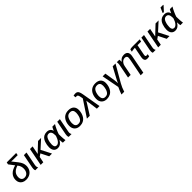

<svg xmlns="http://www.w3.org/2000/svg" viewBox="602 -2972 5404 5404"><g transform="rotate(-45 3303.5 -270.5)"><path d="M493.2 -116.7Q458 -56.2 394.5 -23.2Q331.1 9.8 250 9.8Q182.6 9.8 133.5 -15.9Q84.5 -41.5 57.6 -87.9Q30.8 -134.3 30.8 -196.3Q30.8 -307.6 101.1 -384Q171.4 -460.4 314.5 -499L191.9 -660.2L205.1 -724.6H580.1L567.4 -650.9H386.2L352.1 -652.8Q341.3 -653.3 331.1 -653.8Q320.8 -654.3 312 -654.8L436 -498.5Q489.7 -430.2 510.5 -375.5Q531.2 -320.8 531.2 -265.6Q531.2 -180.7 493.2 -116.7ZM256.8 -65.4Q333 -65.4 377.4 -120.1Q421.9 -174.8 421.9 -266.6Q421.9 -316.4 406.5 -359.6Q391.1 -402.8 353.5 -448.7Q288.6 -427.2 247.8 -400.4Q207 -373.5 182.6 -339.4Q161.1 -310.1 150.6 -274.7Q140.1 -239.3 140.1 -196.8Q140.1 -135.7 171.6 -100.6Q203.1 -65.4 256.8 -65.4Z M710.4 -68.8Q710.4 -30.8 731.9 0H618.7Q612.3 -9.3 608.6 -24.9Q605 -40.5 605 -61Q605 -87.4 610.4 -115.2L690.9 -528.3H795.4L714.4 -110.8Q710.4 -90.8 710.4 -68.8Z M970.2 -176.3 935.5 0H831.5L934.1 -528.3H1038.6L989.3 -275.9L1086.4 -369.6L1255.4 -528.3H1376.5L1127.4 -301.8L1282.2 0H1171.9L1053.7 -234.9Z M1608.9 -537.6Q1673.8 -537.6 1715.3 -505.9Q1756.8 -474.1 1767.6 -417H1768.6Q1772.9 -430.2 1782.2 -450Q1791.5 -469.7 1802.7 -491Q1814 -512.2 1824.2 -528.3H1929.7Q1915 -506.8 1896.7 -471.9Q1878.4 -437 1859.9 -397Q1841.3 -356.9 1825.9 -318.4Q1810.5 -279.8 1801.8 -251Q1801.8 -219.7 1802.5 -191.2Q1803.2 -162.6 1804.2 -137.2Q1805.7 -111.8 1807.1 -89.8Q1808.6 -67.9 1811.3 -46.4Q1814 -24.9 1818.4 0H1715.3Q1705.1 -49.8 1705.1 -113.8V-121.6H1703.1Q1659.2 -48.8 1614.5 -19.3Q1569.8 10.3 1513.7 10.3Q1434.6 10.3 1391.1 -40.3Q1347.7 -90.8 1347.7 -183.1Q1347.7 -225.6 1355.5 -272.7Q1363.3 -319.8 1378.9 -364Q1394.5 -408.2 1416 -440.9Q1480.5 -537.6 1608.9 -537.6ZM1611.3 -462.9Q1559.1 -462.9 1526.4 -427.2Q1504.9 -402.8 1489 -360.8Q1473.1 -318.8 1464.8 -271.2Q1456.5 -223.6 1456.5 -182.1Q1456.5 -66.9 1541 -66.9Q1590.8 -66.9 1636.7 -121.1Q1682.6 -175.3 1712.4 -271L1713.4 -306.2Q1713.4 -382.3 1687.3 -422.6Q1661.1 -462.9 1611.3 -462.9Z M2039.1 -68.8Q2039.1 -30.8 2060.5 0H1947.3Q1940.9 -9.3 1937.3 -24.9Q1933.6 -40.5 1933.6 -61Q1933.6 -87.4 1939 -115.2L2019.5 -528.3H2124L2043 -110.8Q2039.1 -90.8 2039.1 -68.8Z M2685.5 -333.5Q2685.5 -274.4 2669.2 -213.9Q2652.8 -153.3 2622.1 -108.4Q2584.5 -50.3 2524.9 -20.3Q2465.3 9.8 2390.1 9.8Q2290.5 9.8 2232.9 -47.9Q2175.3 -105.5 2175.3 -204.6Q2176.8 -304.7 2212.4 -380.4Q2248 -457 2312.3 -497.3Q2376.5 -537.6 2466.8 -537.6Q2573.2 -537.6 2629.4 -484.1Q2685.5 -430.7 2685.5 -333.5ZM2577.1 -330.1Q2577.1 -463.4 2462.4 -463.4Q2400.4 -463.4 2362.8 -431.2Q2337.9 -409.7 2320.1 -372.1Q2302.2 -334.5 2292.7 -290.5Q2283.2 -246.6 2283.2 -205.6Q2283.2 -136.2 2312.5 -100.6Q2341.8 -64.9 2398.4 -64.9Q2441.4 -64.9 2469 -78.6Q2496.6 -92.3 2517.1 -120.6Q2543 -153.8 2558.6 -209.5Q2574.2 -265.1 2577.1 -330.1Z M3017.1 -370.1Q3006.3 -351.1 2991 -325.4Q2975.6 -299.8 2960.4 -275.4Q2945.3 -251 2935.1 -235.4L2786.1 0H2671.9L2993.7 -485.4L2986.8 -524.4Q2981.4 -557.6 2975.6 -580.6Q2969.7 -603.5 2963.9 -616.2Q2956.1 -635.3 2943.6 -644Q2931.2 -652.8 2911.6 -652.8Q2894.5 -652.8 2874.5 -647L2862.3 -720.7Q2877 -725.6 2899.7 -729.5Q2922.4 -733.4 2941.9 -733.4Q2981 -733.4 3006.6 -717.5Q3032.2 -701.7 3049.1 -664.1Q3065.9 -626.5 3077.1 -560.5L3173.8 0H3068.8Q3062 -49.3 3055.4 -97.9Q3048.8 -146.5 3043 -189.5Q3037.1 -232.4 3032.2 -264.9Q3027.3 -297.4 3024.4 -314.9Q3022.5 -330.6 3020.5 -344.2Q3018.6 -357.9 3017.1 -370.1Z M3759.3 -333.5Q3759.3 -274.4 3742.9 -213.9Q3726.6 -153.3 3695.8 -108.4Q3658.2 -50.3 3598.6 -20.3Q3539.1 9.8 3463.9 9.8Q3364.3 9.8 3306.6 -47.9Q3249 -105.5 3249 -204.6Q3250.5 -304.7 3286.1 -380.4Q3321.8 -457 3386 -497.3Q3450.2 -537.6 3540.5 -537.6Q3647 -537.6 3703.1 -484.1Q3759.3 -430.7 3759.3 -333.5ZM3650.9 -330.1Q3650.9 -463.4 3536.1 -463.4Q3474.1 -463.4 3436.5 -431.2Q3411.6 -409.7 3393.8 -372.1Q3376 -334.5 3366.5 -290.5Q3356.9 -246.6 3356.9 -205.6Q3356.9 -136.2 3386.2 -100.6Q3415.5 -64.9 3472.2 -64.9Q3515.1 -64.9 3542.7 -78.6Q3570.3 -92.3 3590.8 -120.6Q3616.7 -153.8 3632.3 -209.5Q3647.9 -265.1 3650.9 -330.1Z M4049.3 -25.9Q3989.7 78.6 3949.7 207H3840.3Q3872.6 109.4 3927.2 -5.4L3826.7 -528.3H3935.1L3984.9 -214.8Q3986.8 -201.2 3989.3 -176Q3991.7 -150.9 3993.7 -126Q3995.6 -101.1 3995.6 -85.9Q4005.9 -112.3 4020 -142.1Q4034.2 -171.9 4051.8 -204.6L4225.6 -528.3H4338.4Z M4821.8 -398.9Q4821.8 -384.3 4818.8 -362.1Q4815.9 -339.8 4811.5 -318.8L4709 207.5H4604.5L4705.1 -306.6Q4715.3 -356.4 4715.3 -382.3Q4715.3 -458 4632.3 -458Q4594.2 -458 4560.8 -437.7Q4527.3 -417.5 4503.7 -381.1Q4480 -344.7 4470.2 -295.9L4413.1 0H4308.6L4385.7 -395.5Q4389.6 -413.1 4392.1 -434.6Q4394.5 -456.1 4394.5 -466.8Q4394.5 -472.7 4394 -485.6Q4393.6 -498.5 4392.8 -511.2Q4392.1 -523.9 4391.1 -528.3H4488.8Q4490.7 -521 4491.9 -511.5Q4493.2 -502 4493.7 -491.2Q4494.6 -478.5 4494.6 -465.1Q4494.6 -451.7 4494.1 -438H4495.6Q4534.7 -492.2 4576.7 -514.9Q4618.7 -537.6 4675.3 -537.6Q4748 -537.6 4784.9 -502Q4821.8 -466.3 4821.8 -398.9Z M5024.4 -454.6Q4984.9 -454.6 4948.7 -449Q4912.6 -443.4 4898.9 -436.5L4914.1 -514.2Q4927.7 -520 4953.4 -524.2Q4979 -528.3 5005.4 -528.3H5299.3L5284.7 -454.6H5141.1L5080.1 -140.1Q5076.7 -124.5 5076.7 -110.4Q5076.7 -68.4 5114.7 -68.4Q5122.6 -68.4 5134.3 -70.1Q5146 -71.8 5162.6 -75.2L5152.8 -2Q5133.3 3.4 5111.1 6.6Q5088.9 9.8 5069.3 9.8Q5021 9.8 4996.3 -15.9Q4971.7 -41.5 4971.7 -91.8Q4971.7 -120.1 4976.6 -143.6L5037.1 -454.6Z M5387.7 -68.8Q5387.7 -30.8 5409.2 0H5295.9Q5289.6 -9.3 5285.9 -24.9Q5282.2 -40.5 5282.2 -61Q5282.2 -87.4 5287.6 -115.2L5368.2 -528.3H5472.7L5391.6 -110.8Q5387.7 -90.8 5387.7 -68.8Z M5647.5 -176.3 5612.8 0H5508.8L5611.3 -528.3H5715.8L5666.5 -275.9L5763.7 -369.6L5932.6 -528.3H6053.7L5804.7 -301.8L5959.5 0H5849.1L5731 -234.9Z M6286.1 -537.6Q6351.1 -537.6 6392.6 -505.9Q6434.1 -474.1 6444.8 -417H6445.8Q6450.2 -430.2 6459.5 -450Q6468.8 -469.7 6480 -491Q6491.2 -512.2 6501.5 -528.3H6606.9Q6592.3 -506.8 6574 -471.9Q6555.7 -437 6537.1 -397Q6518.6 -356.9 6503.2 -318.4Q6487.8 -279.8 6479 -251Q6479 -219.7 6479.7 -191.2Q6480.5 -162.6 6481.4 -137.2Q6482.9 -111.8 6484.4 -89.8Q6485.8 -67.9 6488.5 -46.4Q6491.2 -24.9 6495.6 0H6392.6Q6382.3 -49.8 6382.3 -113.8V-121.6H6380.4Q6336.4 -48.8 6291.7 -19.3Q6247.1 10.3 6190.9 10.3Q6111.8 10.3 6068.4 -40.3Q6024.9 -90.8 6024.9 -183.1Q6024.9 -225.6 6032.7 -272.7Q6040.5 -319.8 6056.2 -364Q6071.8 -408.2 6093.3 -440.9Q6157.7 -537.6 6286.1 -537.6ZM6288.6 -462.9Q6236.3 -462.9 6203.6 -427.2Q6182.1 -402.8 6166.3 -360.8Q6150.4 -318.8 6142.1 -271.2Q6133.8 -223.6 6133.8 -182.1Q6133.8 -66.9 6218.3 -66.9Q6268.1 -66.9 6314 -121.1Q6359.9 -175.3 6389.6 -271L6390.6 -306.2Q6390.6 -382.3 6364.5 -422.6Q6338.4 -462.9 6288.6 -462.9ZM6453.6 -729.5 6324.7 -588.9H6283.2L6286.1 -605L6347.7 -747.6H6457Z"/></g></svg>

Font: Arimo Medium
Style: Italic
Weight: 500
Italic angle: -12°
Designer: Steve Matteson
Foundry: Monotype Imaging Inc.
Version: Version 1.33